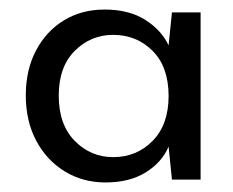

<svg xmlns="http://www.w3.org/2000/svg" viewBox="-20 -729 488 402"><path d="M201 -347Q153 -347 115 -370.5Q77 -394 55.5 -435Q34 -476 34 -529Q34 -583 55.5 -623.5Q77 -664 114 -686.5Q151 -709 199 -709Q250 -709 284 -687.5Q318 -666 333 -634L340 -703H400V-353H340L333 -422Q319 -389 285 -368Q251 -347 201 -347ZM217 -400Q266 -400 299.5 -434Q333 -468 333 -528Q333 -589 299.5 -622.5Q266 -656 217 -656Q170 -656 136.5 -622.5Q103 -589 103 -529Q103 -468 136.5 -434Q170 -400 217 -400Z"/></svg>

Font: DeepMind Sans
Style: Regular
Weight: 400
Designer: Jonny Pinhorn / Modifications: Colophon Foundry
Foundry: Colophon Foundry
Version: Version 1.002; ttfautohint (v1.8.2)